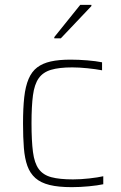

<svg xmlns="http://www.w3.org/2000/svg" viewBox="-20 -764 498 792"><path d="M276 8Q221 8 184.5 -1Q148 -10 126 -29.5Q104 -49 93 -79.5Q82 -110 78.5 -153.5Q75 -197 75 -254Q75 -318 80 -363Q85 -408 98 -438.5Q111 -469 133.5 -486Q156 -503 189.5 -510.5Q223 -518 271 -518Q304 -518 340.5 -515Q377 -512 401 -507V-474Q375 -479 340.5 -482.5Q306 -486 278 -486Q224 -486 190.5 -476Q157 -466 139.5 -441Q122 -416 116 -371Q110 -326 110 -256Q110 -183 116 -137Q122 -91 140 -66.5Q158 -42 192 -33Q226 -24 281 -24Q313 -24 348.5 -28Q384 -32 406 -37V-4Q383 1 346.5 4.5Q310 8 276 8ZM204 -606V-611L311 -744H357V-739L231 -606Z"/></svg>

Font: Saira Thin
Style: Regular
Weight: 100
Designer: Hector Gatti with collaboration of the Omnibus-Type team
Foundry: Omnibus-Type
Version: Version 1.101